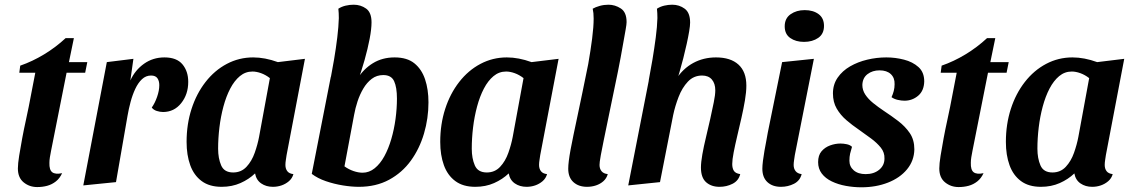

<svg xmlns="http://www.w3.org/2000/svg" viewBox="-20 -774 4814 816"><path d="M138 21Q105 21 80.5 1Q56 -19 56 -58Q56 -78 61.5 -112.5Q67 -147 74.5 -187Q82 -227 90 -263Q98 -299 102 -320L130 -465H62L66 -495Q118 -513 167.5 -543Q217 -573 259 -612H294L273 -510H351L342 -465H263L197 -133Q194 -118 192 -105.5Q190 -93 190 -82Q189 -52 202 -42Q215 -32 244 -38Q234 -16 217.5 -3Q201 10 181 15.5Q161 21 138 21Z M334 14 434 -510 547 -524 534 -432Q554 -476 592 -503Q630 -530 679 -530Q731 -530 755.5 -500.5Q780 -471 780 -426Q780 -373 750 -335.5Q720 -298 673 -298Q660 -298 646 -302.5Q632 -307 625 -317Q638 -335 647.5 -362Q657 -389 657 -412Q657 -430 649 -441.5Q641 -453 622 -453Q600 -453 583.5 -437.5Q567 -422 555 -396.5Q543 -371 535 -341Q527 -311 522 -282L473 0Z M922 20Q870 20 837 -4.5Q804 -29 788.5 -72Q773 -115 773 -171Q773 -246 794 -311Q815 -376 853.5 -425.5Q892 -475 944 -502.5Q996 -530 1056 -530Q1106 -530 1161 -510L1276 -524L1198 -115Q1197 -107 1195 -95Q1193 -83 1193 -73Q1193 -57 1201 -46.5Q1209 -36 1227 -34Q1222 -16 1208 -4Q1194 8 1176.5 14Q1159 20 1140 20Q1111 20 1090 5.5Q1069 -9 1064 -37Q1038 -12 1002 4Q966 20 922 20ZM971 -41Q1005 -41 1027.5 -65Q1050 -89 1062.5 -124.5Q1075 -160 1081 -192L1127 -442Q1109 -456 1089.5 -463Q1070 -470 1053 -470Q1023 -470 999.5 -450.5Q976 -431 958.5 -397.5Q941 -364 929.5 -321Q918 -278 912.5 -232Q907 -186 907 -142Q907 -101 920 -71Q933 -41 971 -41Z M1505 20Q1474 20 1437 14Q1400 8 1365 -4Q1330 -16 1305 -35L1386 -448L1498 -438Q1525 -481 1565 -505.5Q1605 -530 1657 -530Q1710 -530 1741 -505Q1772 -480 1786.5 -437Q1801 -394 1801 -339Q1801 -271 1782 -206.5Q1763 -142 1726 -91Q1689 -40 1633.5 -10Q1578 20 1505 20ZM1521 -40Q1549 -40 1572.5 -59Q1596 -78 1613.5 -110Q1631 -142 1643 -183Q1655 -224 1661 -268.5Q1667 -313 1667 -355Q1667 -403 1655 -429Q1643 -455 1609 -455Q1581 -455 1560 -439Q1539 -423 1524 -397.5Q1509 -372 1499.5 -343Q1490 -314 1485 -286L1444 -67Q1462 -54 1482.5 -47Q1503 -40 1521 -40ZM1498 -421 1384 -434Q1392 -475 1400 -522.5Q1408 -570 1413.5 -615.5Q1419 -661 1420 -697Q1420 -708 1419.5 -718Q1419 -728 1418 -737Q1432 -746 1449 -750Q1466 -754 1483 -754Q1513 -754 1536 -737.5Q1559 -721 1559 -679Q1559 -651 1551 -609Q1543 -567 1529.5 -519Q1516 -471 1498 -421Z M2000 20Q1948 20 1915 -4.5Q1882 -29 1866.5 -72Q1851 -115 1851 -171Q1851 -246 1872 -311Q1893 -376 1931.5 -425.5Q1970 -475 2022 -502.5Q2074 -530 2134 -530Q2184 -530 2239 -510L2354 -524L2276 -115Q2275 -107 2273 -95Q2271 -83 2271 -73Q2271 -57 2279 -46.5Q2287 -36 2305 -34Q2300 -16 2286 -4Q2272 8 2254.5 14Q2237 20 2218 20Q2189 20 2168 5.5Q2147 -9 2142 -37Q2116 -12 2080 4Q2044 20 2000 20ZM2049 -41Q2083 -41 2105.5 -65Q2128 -89 2140.5 -124.5Q2153 -160 2159 -192L2205 -442Q2187 -456 2167.5 -463Q2148 -470 2131 -470Q2101 -470 2077.5 -450.5Q2054 -431 2036.5 -397.5Q2019 -364 2007.5 -321Q1996 -278 1990.5 -232Q1985 -186 1985 -142Q1985 -101 1998 -71Q2011 -41 2049 -41Z M2475 20Q2439 20 2417 0Q2395 -20 2395 -57Q2395 -71 2397.5 -91Q2400 -111 2405 -138.5Q2410 -166 2417.5 -201.5Q2425 -237 2434.5 -282Q2444 -327 2455.5 -382Q2467 -437 2480 -502Q2490 -559 2496.5 -609.5Q2503 -660 2503 -695Q2503 -708 2502 -718Q2501 -728 2499 -737Q2511 -744 2529 -749Q2547 -754 2566 -754Q2594 -754 2618.5 -738Q2643 -722 2643 -680Q2643 -671 2639 -648.5Q2635 -626 2629.5 -595Q2624 -564 2618 -531Q2612 -498 2606 -469Q2583 -358 2568.5 -287.5Q2554 -217 2545.5 -176Q2537 -135 2533.5 -115Q2530 -95 2529 -87Q2528 -79 2528 -73Q2528 -57 2536.5 -46.5Q2545 -36 2563 -34Q2558 -16 2544.5 -4Q2531 8 2513 14Q2495 20 2475 20Z M3038 20Q3003 20 2981 0.5Q2959 -19 2959 -62Q2959 -84 2965 -118Q2971 -152 2980.5 -191Q2990 -230 2998.5 -268.5Q3007 -307 3013.5 -339Q3020 -371 3020 -390Q3020 -419 3005.5 -436Q2991 -453 2964 -453Q2928 -453 2903.5 -427Q2879 -401 2864 -362Q2849 -323 2841 -285L2785 0L2650 14L2740 -445L2853 -437Q2883 -483 2926.5 -506.5Q2970 -530 3023 -530Q3085 -530 3118.5 -499.5Q3152 -469 3152 -410Q3152 -383 3146 -347.5Q3140 -312 3131 -272.5Q3122 -233 3113 -195Q3104 -157 3098 -126Q3092 -95 3092 -77Q3092 -59 3099 -48Q3106 -37 3126 -34Q3119 -6 3093.5 7Q3068 20 3038 20ZM2851 -414 2737 -432Q2745 -473 2753 -521Q2761 -569 2767 -615Q2773 -661 2774 -697Q2774 -708 2773.5 -718Q2773 -728 2772 -737Q2786 -746 2803 -750Q2820 -754 2837 -754Q2867 -754 2890 -737Q2913 -720 2913 -678Q2913 -665 2909 -641Q2905 -617 2898.5 -587.5Q2892 -558 2884 -526.5Q2876 -495 2867.5 -466Q2859 -437 2851 -414Z M3299 20Q3263 20 3241.5 0Q3220 -20 3220 -57Q3220 -70 3222.5 -90.5Q3225 -111 3229 -133.5Q3233 -156 3237 -176.5Q3241 -197 3243 -210L3304 -510L3439 -524L3358 -115Q3357 -107 3355 -94.5Q3353 -82 3353 -73Q3353 -57 3361.5 -46.5Q3370 -36 3387 -34Q3380 -6 3354.5 7Q3329 20 3299 20ZM3397 -596Q3362 -596 3338.5 -612.5Q3315 -629 3315 -662Q3315 -696 3340 -713.5Q3365 -731 3400 -731Q3436 -731 3459 -714Q3482 -697 3482 -664Q3482 -630 3457.5 -613Q3433 -596 3397 -596Z M3641 22Q3608 22 3575 16Q3542 10 3515 -3Q3488 -16 3472.5 -36.5Q3457 -57 3457 -85Q3457 -114 3471.5 -131Q3486 -148 3508 -156Q3530 -164 3552 -164Q3565 -164 3579 -161Q3593 -158 3601 -150Q3596 -134 3593 -121Q3590 -108 3590 -91Q3590 -66 3608.5 -50Q3627 -34 3659 -34Q3694 -34 3716.5 -52.5Q3739 -71 3739 -100Q3740 -126 3723.5 -146.5Q3707 -167 3682 -185.5Q3657 -204 3630 -223Q3602 -242 3577 -263.5Q3552 -285 3536 -312.5Q3520 -340 3520 -377Q3520 -415 3540 -444Q3560 -473 3593 -492Q3626 -511 3666 -520.5Q3706 -530 3747 -530Q3785 -530 3822 -520.5Q3859 -511 3883.5 -489Q3908 -467 3908 -428Q3907 -388 3882 -367Q3857 -346 3824 -346Q3811 -346 3795.5 -349.5Q3780 -353 3769 -361Q3775 -374 3778.5 -387.5Q3782 -401 3782 -416Q3783 -443 3766 -459Q3749 -475 3718 -475Q3688 -475 3667 -459Q3646 -443 3645 -413Q3645 -391 3657.5 -372Q3670 -353 3691 -336Q3712 -319 3736 -303Q3768 -282 3797.5 -259.5Q3827 -237 3846.5 -208.5Q3866 -180 3866 -139Q3865 -91 3835 -54.5Q3805 -18 3754 2Q3703 22 3641 22Z M4054 21Q4021 21 3996.5 1Q3972 -19 3972 -58Q3972 -78 3977.5 -112.5Q3983 -147 3990.5 -187Q3998 -227 4006 -263Q4014 -299 4018 -320L4046 -465H3978L3982 -495Q4034 -513 4083.5 -543Q4133 -573 4175 -612H4210L4189 -510H4267L4258 -465H4179L4113 -133Q4110 -118 4108 -105.5Q4106 -93 4106 -82Q4105 -52 4118 -42Q4131 -32 4160 -38Q4150 -16 4133.5 -3Q4117 10 4097 15.5Q4077 21 4054 21Z M4404 20Q4352 20 4319 -4.5Q4286 -29 4270.5 -72Q4255 -115 4255 -171Q4255 -246 4276 -311Q4297 -376 4335.5 -425.5Q4374 -475 4426 -502.5Q4478 -530 4538 -530Q4588 -530 4643 -510L4758 -524L4680 -115Q4679 -107 4677 -95Q4675 -83 4675 -73Q4675 -57 4683 -46.5Q4691 -36 4709 -34Q4704 -16 4690 -4Q4676 8 4658.5 14Q4641 20 4622 20Q4593 20 4572 5.5Q4551 -9 4546 -37Q4520 -12 4484 4Q4448 20 4404 20ZM4453 -41Q4487 -41 4509.5 -65Q4532 -89 4544.5 -124.5Q4557 -160 4563 -192L4609 -442Q4591 -456 4571.5 -463Q4552 -470 4535 -470Q4505 -470 4481.5 -450.5Q4458 -431 4440.5 -397.5Q4423 -364 4411.5 -321Q4400 -278 4394.5 -232Q4389 -186 4389 -142Q4389 -101 4402 -71Q4415 -41 4453 -41Z"/></svg>

Font: Sansita Swashed Light Medium
Style: Regular
Weight: 500
Version: Version 1.003